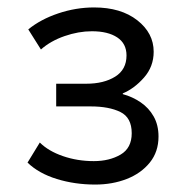

<svg xmlns="http://www.w3.org/2000/svg" viewBox="-20 -730 520 516"><path d="M236 -234Q181 -234 132.5 -249Q84 -264 54 -293L87 -347Q110 -324 149 -310.5Q188 -297 232 -297Q274 -297 304 -314.5Q334 -332 334 -372Q334 -414 303.5 -429Q273 -444 224 -444H131V-505H212Q259 -505 289.5 -524Q320 -543 320 -581Q320 -613 295 -629.5Q270 -646 227 -646Q191 -646 153.5 -633Q116 -620 90 -597L56 -651Q89 -678 136.5 -694Q184 -710 233 -710Q305 -710 349 -675.5Q393 -641 393 -591Q393 -551 367 -521.5Q341 -492 310 -479V-477Q336 -470 358 -455Q380 -440 393 -417Q406 -394 406 -363Q406 -322 382.5 -293Q359 -264 320.5 -249Q282 -234 236 -234Z"/></svg>

Font: Nunito Sans 7pt
Style: Regular
Weight: 400
Designer: Vernon Adams
Foundry: Vernon Adams
Version: Version 3.101;gftools[0.9.27]